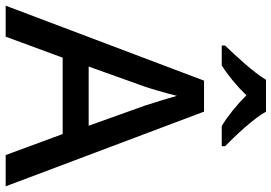

<svg xmlns="http://www.w3.org/2000/svg" viewBox="-164 -818 981 694"><g transform="rotate(90 327.0 -470.5)"><path d="M383 -941H268C241 -896 181 -831 144 -793V-781H216C251 -803 289 -834 324 -870C360 -834 400 -802 435 -781H508V-793C470 -830 408 -896 383 -941ZM540 0H653L383 -717H271L0 0H112L188 -206H464ZM362 -501 434 -300H220L292 -501C300 -524 316 -578 326 -619C334 -589 355 -522 362 -501Z"/></g></svg>

Font: Noto Sans Bamum Medium
Style: Regular
Weight: 500
Designer: Monotype Design Team
Foundry: Monotype Imaging Inc.
Version: Version 2.002